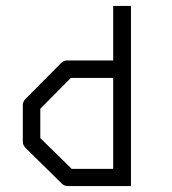

<svg xmlns="http://www.w3.org/2000/svg" viewBox="-20 -679 580 648"><path d="M422 -51H210Q197 -51 189 -59L66 -180Q57 -189 57 -201V-324Q57 -336 66 -345L186 -466Q195 -475 206 -475H362V-659H422ZM362 -109V-416H219L116 -312V-213L222 -109Z"/></svg>

Font: ibm3270
Style: Regular
Weight: 400
Monospace: yes
Version: Version 2.0.3